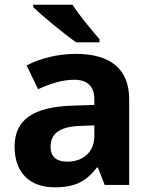

<svg xmlns="http://www.w3.org/2000/svg" viewBox="-20 -786 644 816"><path d="M288 -766H121V-756C159 -719 253 -641 304 -606H403V-619C371 -656 317 -721 288 -766ZM302 -557C225 -557 151 -538 93 -508L142 -407C193 -430 243 -447 296 -447C349 -447 381 -421 381 -364V-340L286 -337C123 -331 42 -279 42 -163C42 -45 114 10 211 10C302 10 345 -15 392 -74H396L425 0H529V-364C529 -494 448 -557 302 -557ZM323 -251 381 -253V-208C381 -138 331 -99 267 -99C224 -99 195 -116 195 -162C195 -214 227 -248 323 -251Z"/></svg>

Font: Noto Sans Gunjala Gondi
Style: Bold
Weight: 700
Designer: Ek Type
Foundry: Ek Type
Version: Version 1.004